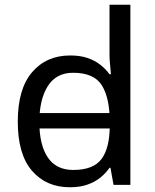

<svg xmlns="http://www.w3.org/2000/svg" viewBox="-20 -780 655 810"><path d="M104 -238V-303H480V-238ZM275 10Q175 10 115 -59.5Q55 -129 55 -267Q55 -405 115.5 -475.5Q176 -546 276 -546Q318 -546 349 -535.5Q380 -525 403 -507Q426 -489 442 -467H448Q447 -480 444.5 -505.5Q442 -531 442 -546V-760H530V0H459L446 -72H442Q426 -49 403 -30.5Q380 -12 348.5 -1Q317 10 275 10ZM289 -63Q374 -63 408.5 -109.5Q443 -156 443 -250V-266Q443 -366 410 -419.5Q377 -473 288 -473Q217 -473 181.5 -416.5Q146 -360 146 -265Q146 -169 181.5 -116Q217 -63 289 -63Z"/></svg>

Font: hexoriya15
Style: Book
Weight: 400
Designer: Jelle Bosma - Monotype Design Team
Foundry: Monotype Imaging Inc.
Version: Version 2.003